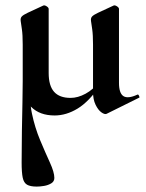

<svg xmlns="http://www.w3.org/2000/svg" viewBox="-20 -415 541 710"><path d="M182 12Q127 12 95.5 -19.5Q64 -51 64 -115V-250Q64 -286 61 -306.5Q58 -327 56.5 -337.5Q55 -348 60.5 -354Q66 -360 83 -368L139 -394Q144 -397 152 -392Q160 -387 160 -382V-145Q160 -98 180 -75.5Q200 -53 241 -53Q268 -53 296.5 -68.5Q325 -84 345 -111L350 -99Q309 -39 267 -13.5Q225 12 182 12ZM116 275Q92 275 80 268Q68 261 64 242Q60 223 60 186Q60 127 61 69.5Q62 12 63 -36Q64 -84 64 -115L97 -103Q87 -48 98 4.5Q109 57 128.5 103.5Q148 150 164.5 186Q181 222 181 243Q181 256 169.5 263Q158 270 143 272.5Q128 275 116 275ZM374 6Q367 9 355 0.5Q343 -8 333.5 -27.5Q324 -47 324 -75V-250Q324 -286 321 -306.5Q318 -327 316.5 -337.5Q315 -348 320.5 -354Q326 -360 343 -368L399 -394Q404 -397 412 -392Q420 -387 420 -382V-109Q420 -70 436.5 -59.5Q453 -49 488 -65Q491 -67 494 -61Q497 -55 495 -54Z"/></svg>

Font: Cormorant Garamond Light
Style: Regular
Weight: 300
Designer: Christian Thalmann (Catharsis Fonts)
Foundry: Catharsis Fonts
Version: Version 4.001